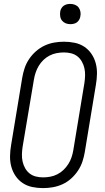

<svg xmlns="http://www.w3.org/2000/svg" viewBox="-20 -957 540 985"><path d="M201 8Q173 8 146 2.5Q119 -3 97 -17.5Q75 -32 60 -54Q45 -76 38 -102Q31 -128 31.5 -156Q32 -184 37 -213L94 -558Q98 -582 106 -606.5Q114 -631 129 -653.5Q144 -676 164.5 -694Q185 -712 208.5 -723Q232 -734 257.5 -738.5Q283 -743 308 -743Q336 -743 363 -737.5Q390 -732 412 -717.5Q434 -703 449 -681Q464 -659 471 -633Q478 -607 477.5 -579Q477 -551 472 -522L415 -177Q411 -153 403 -128.5Q395 -104 380 -81.5Q365 -59 345 -41Q325 -23 301 -12Q277 -1 251.5 3.5Q226 8 201 8ZM201 -47Q219 -47 238 -50.5Q257 -54 274.5 -63Q292 -72 306 -85.5Q320 -99 330.5 -115.5Q341 -132 347 -150Q353 -168 356 -186L413 -531Q416 -551 416.5 -570Q417 -589 413 -607Q409 -625 400 -641Q391 -657 377 -668Q363 -679 345 -683.5Q327 -688 308 -688Q290 -688 271 -684.5Q252 -681 234.5 -672Q217 -663 203 -649.5Q189 -636 179 -619.5Q169 -603 163 -585Q157 -567 154 -549L96 -204Q93 -184 92.5 -165Q92 -146 96 -128Q100 -110 109 -94Q118 -78 132 -67Q146 -56 164 -51.5Q182 -47 201 -47ZM341 -833Q328 -833 317 -837.5Q306 -842 298.5 -851Q291 -860 289 -872.5Q287 -885 289 -898Q290 -906 295 -914.5Q300 -923 307.5 -928Q315 -933 323.5 -935Q332 -937 340 -937Q353 -937 364.5 -932.5Q376 -928 383 -919Q390 -910 392.5 -897.5Q395 -885 392 -872Q391 -864 386 -855.5Q381 -847 374 -842Q367 -837 358 -835Q349 -833 341 -833Z"/></svg>

Font: Iosevka Term Curly Light
Style: Italic
Weight: 300
Italic angle: -9°
Designer: Belleve Invis
Foundry: Belleve Invis
Version: Version 32.3.0